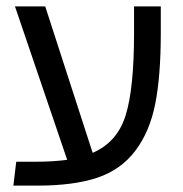

<svg xmlns="http://www.w3.org/2000/svg" viewBox="-20 -583 576 603"><path d="M401 -563H485V-481Q485 -344 467.5 -256.5Q450 -169 405 -109.5Q360 -50 286 -25Q212 0 96 0H22L31 -75H88Q146 -75 191 -81L27 -563H122L271 -103Q348 -136 374.5 -220.5Q401 -305 401 -480Z"/></svg>

Font: FiraGO Book
Style: Regular
Weight: 350
Designer: bBox Type
Foundry: bBox Type GmbH
Version: Version 1.001;PS 001.001;hotconv 1.0.88;makeotf.lib2.5.64775